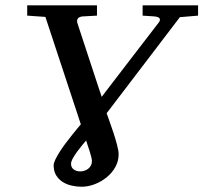

<svg xmlns="http://www.w3.org/2000/svg" viewBox="-20 -691 770 727"><path d="M661.1 -626 383.8 -262.2Q387.2 -252 394.8 -231.4Q402.3 -210.9 409.9 -187.5Q417.5 -164.1 423.3 -142.1Q429.2 -120.1 429.2 -106.9Q429.2 -80.6 416.5 -58.1Q403.8 -35.6 383.5 -19.3Q363.3 -2.9 338.4 6.6Q313.5 16.1 289.1 16.1Q270 16.1 251 11.7Q231.9 7.3 216.8 -2.4Q201.7 -12.2 192.4 -27.6Q183.1 -43 183.1 -64.9Q183.1 -73.7 189.9 -87.6Q196.8 -101.6 207 -117.7Q217.3 -133.8 229.7 -150.1Q242.2 -166.5 253.7 -180.9Q265.1 -195.3 273.9 -205.8Q282.7 -216.3 286.1 -220.2L151.9 -627L83 -631.8V-670.9H347.2V-631.8L293.9 -628.9Q280.3 -627.9 275.1 -621.3Q270 -614.7 272.9 -604Q296.4 -532.2 315.9 -473.1Q324.2 -448.2 332.3 -423.3Q340.3 -398.4 347.2 -377.9Q354 -357.4 358.9 -343Q363.8 -328.6 365.2 -324.2Q368.7 -329.1 380.1 -344Q391.6 -358.9 407.2 -379.4L442.4 -425.3Q461.4 -450.2 481 -475.6Q526.4 -534.7 582 -606.9Q587.9 -615.2 584.2 -621.3Q580.6 -627.4 564 -628.9L520 -631.8V-670.9H730V-631.8ZM328.1 -81.1Q328.1 -86.9 325.4 -97.4Q322.8 -107.9 319.1 -119.6Q315.4 -131.3 311.5 -142.1L306.2 -159.2Q300.8 -152.8 291.3 -141.4Q281.7 -129.9 272.2 -116.9Q262.7 -104 255.9 -91.6Q249 -79.1 249 -70.8Q249 -56.6 259.3 -49.3Q269.5 -42 283.2 -42Q292 -42 300 -44.7Q308.1 -47.4 314.2 -52.2Q320.3 -57.1 324.2 -64.5Q328.1 -71.8 328.1 -81.1Z"/></svg>

Font: Charis SIL Afr
Style: Italic
Weight: 400
Italic angle: -11°
Foundry: SIL International
Version: Version 5.000